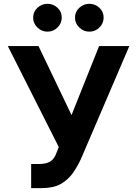

<svg xmlns="http://www.w3.org/2000/svg" viewBox="-20 -966 711 996"><path d="M196.3 9.8H141.6V-115.2H181.2Q210 -115.2 228.5 -122.6Q246.6 -128.9 257.8 -144Q268.6 -158.7 275.9 -180.2L284.7 -203.6L20.5 -727.1H179.7L351.1 -369.1L494.1 -727.1H650.9L400.4 -142.6Q382.3 -103 357.4 -67.4Q332 -32.2 294.4 -11.2Q256.8 9.8 196.3 9.8ZM226.1 -801.8Q195.8 -801.8 173.8 -823.7Q151.9 -844.7 151.9 -874.5Q151.9 -904.8 173.8 -925.3Q196.3 -946.3 226.1 -946.3Q256.3 -946.3 278.8 -925.3Q300.3 -904.8 300.3 -874.5Q300.3 -845.2 278.8 -823.7Q256.8 -801.8 226.1 -801.8ZM443.4 -801.8Q413.1 -801.8 391.1 -823.7Q369.1 -844.7 369.1 -874.5Q369.1 -904.8 391.1 -925.3Q413.6 -946.3 443.4 -946.3Q473.6 -946.3 496.1 -925.3Q517.6 -904.8 517.6 -874.5Q517.6 -845.2 496.1 -823.7Q474.1 -801.8 443.4 -801.8Z"/></svg>

Font: My Font
Style: Bold
Weight: 500
Designer: Rasmus Andersson
Foundry: rsms
Version: Version 0.001